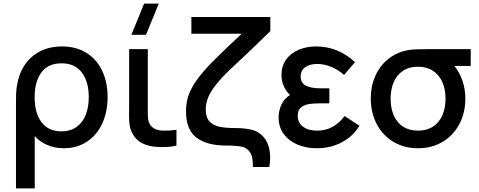

<svg xmlns="http://www.w3.org/2000/svg" viewBox="-20 -815 2682 1075"><path d="M69.5 -233.5Q69.5 -269 70.2 -290.8Q71 -312.5 74.5 -332.5Q84 -398.5 116.8 -448.8Q149.5 -499 203.2 -527Q257 -555 327 -555Q407 -555 464.8 -518.5Q522.5 -482 552.5 -417.8Q582.5 -353.5 582.5 -271.5Q582.5 -189.5 552.8 -124.2Q523 -59 467.2 -22Q411.5 15 337.5 15Q286.5 15 244 -3.5Q201.5 -22 174.5 -53.5V240H69.5ZM477 -271Q477 -358 438 -409.2Q399 -460.5 324.5 -460.5Q249.5 -460.5 211.8 -409.5Q174 -358.5 174 -270.5Q174 -182.5 212.2 -131Q250.5 -79.5 324.5 -79.5Q374 -79.5 408.2 -103.8Q442.5 -128 459.8 -171.2Q477 -214.5 477 -271Z M797.5 -620H715.5L787 -795H869ZM724 -63.5Q711 -85.5 706.8 -108.8Q702.5 -132 702.5 -166.5L703 -212.5V-540H807.5V-217.5V-184.5Q807.5 -161 809.5 -146.5Q811.5 -132 818.5 -120.5Q835.5 -90 879.5 -84.5Q895.5 -83.5 904.5 -83.5Q934.5 -83.5 968 -88.5V0Q937 8.5 888.5 8.5Q856 8.5 831 4.5Q796 -1.5 769.2 -16.8Q742.5 -32 724 -63.5Z M1396 120Q1397.5 64 1380 38Q1362.5 12 1332.8 6Q1303 0 1247 0Q1140 0 1080.8 -43.8Q1021.5 -87.5 1021.5 -193Q1021.5 -236.5 1033.8 -275.8Q1046 -315 1077.5 -360.8Q1109 -406.5 1165.5 -465Q1228 -528 1333 -626H1051.5V-720H1493.5V-640.5L1456 -604.5Q1393.5 -542.5 1266 -423.5Q1215.5 -375 1186.2 -337Q1157 -299 1144.5 -267Q1132 -235 1132 -202.5Q1132 -158.5 1152.2 -135.8Q1172.5 -113 1208.2 -105.5Q1244 -98 1301 -98Q1325 -98 1350.8 -95.2Q1376.5 -92.5 1396.5 -86.5Q1441.5 -72 1467 -32.8Q1492.5 6.5 1492.5 68Q1492.5 92.5 1488 120Z M1992.5 -111Q1956.5 -51.5 1893.8 -18.2Q1831 15 1753 15Q1694 15 1645.5 -5.5Q1597 -26 1568.5 -64.8Q1540 -103.5 1540 -156.5Q1540 -196.5 1556.2 -230.2Q1572.5 -264 1603.5 -283Q1556 -330.5 1556 -395.5Q1556 -445.5 1582.2 -481.8Q1608.5 -518 1652.8 -536.5Q1697 -555 1750 -555Q1812.5 -555 1868 -532Q1923.5 -509 1967.5 -467L1906.5 -395.5Q1875.5 -423 1835.8 -440Q1796 -457 1755.5 -457Q1715.5 -457 1689.5 -439.2Q1663.5 -421.5 1663.5 -386.5Q1663.5 -350 1693 -335.2Q1722.5 -320.5 1776.5 -320.5H1824V-236.5H1776Q1733.5 -236.5 1706.2 -231.5Q1679 -226.5 1663 -211.5Q1647 -196.5 1647 -167.5Q1647 -128.5 1676.2 -106Q1705.5 -83.5 1755.5 -83.5Q1848.5 -83.5 1909.5 -165.5Z M2524 -446Q2552.5 -411 2569 -363.5Q2585.5 -316 2585.5 -263Q2585.5 -184 2552.2 -120.8Q2519 -57.5 2458.8 -21.2Q2398.5 15 2320.5 15Q2242.5 15 2182.2 -21.2Q2122 -57.5 2089 -121Q2056 -184.5 2056 -263Q2056 -331.5 2080.5 -388Q2105 -444.5 2150.8 -482.2Q2196.5 -520 2257.5 -533Q2279.5 -537.5 2307.8 -538.8Q2336 -540 2387 -540H2615.5V-446ZM2474.5 -263Q2474.5 -315 2456.8 -355.2Q2439 -395.5 2404.2 -418.5Q2369.5 -441.5 2320.5 -441.5Q2270 -441.5 2235.5 -418Q2201 -394.5 2184 -354.2Q2167 -314 2167 -263Q2167 -209 2184.8 -168.5Q2202.5 -128 2237 -105.8Q2271.5 -83.5 2320.5 -83.5Q2370 -83.5 2404.8 -106.5Q2439.5 -129.5 2457 -170Q2474.5 -210.5 2474.5 -263Z"/></svg>

Font: Manrope KiralyPet SmBd KiralyPet
Style: Regular
Weight: 600
Designer: Mikhail Sharanda
Foundry: Mikhail Sharanda
Version: Version 4.502